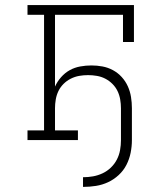

<svg xmlns="http://www.w3.org/2000/svg" viewBox="-20 -550 640 754"><path d="M306 184V146Q326 146 345.5 142.5Q365 139 383 130.5Q401 122 415.5 108Q430 94 439 76.5Q448 59 451.5 39.5Q455 20 455 0V-125Q455 -142 452 -159.5Q449 -177 441.5 -192.5Q434 -208 421.5 -220.5Q409 -233 393.5 -241Q378 -249 360.5 -252Q343 -255 326 -255Q308 -255 291 -252Q274 -249 258 -241Q242 -233 229.5 -220.5Q217 -208 209.5 -192.5Q202 -177 199 -159.5Q196 -142 196 -125V-38H286V0H88V-38H153V-492H88V-530H506V-385H463V-492H196V-210Q205 -230 220 -247Q235 -264 254 -274.5Q273 -285 295 -289Q317 -293 339 -293Q361 -293 382.5 -289Q404 -285 423.5 -274.5Q443 -264 458 -247.5Q473 -231 482 -211Q491 -191 494.5 -169Q498 -147 498 -125V0Q498 25 493 50Q488 75 476.5 97.5Q465 120 446 137.5Q427 155 404.5 165.5Q382 176 357 180Q332 184 306 184Z"/></svg>

Font: Iosevka Curly Slab XLtEx
Style: Regular
Weight: 200
Width: 7
Monospace: yes
Designer: Belleve Invis
Foundry: Belleve Invis
Version: Version 11.1.0; ttfautohint (v1.8.3)